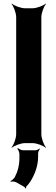

<svg xmlns="http://www.w3.org/2000/svg" viewBox="-20 -796 314 1068"><path d="M210 -50V-700C210 -724 224 -761 236 -774L234 -776C221 -764 184 -750 160 -750H120C96 -750 59 -764 46 -776L44 -774C56 -761 70 -724 70 -700V-50C70 -26 56 11 44 24L46 26C59 14 96 0 120 0H160C184 0 221 14 234 26L236 24C224 11 210 -26 210 -50ZM70 218 116 244C118 245 120 250 120 252L124 251C124 249 125 244 126 242C135 233 143 223 150 212C172 176 192 130 192 75V58C192 49 198 37 202 33L200 30C196 34 184 40 176 40H110C100 40 85 33 80 28L76 31C81 36 88 51 88 61V82C88 128 77 161 62 190C57 198 45 209 38 211L40 215C46 213 61 213 70 218Z"/></svg>

Font: Asimov
Style: EdgeWide
Weight: 500
Designer: Google
Version: Version 2.000980: 2014